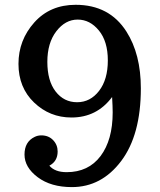

<svg xmlns="http://www.w3.org/2000/svg" viewBox="-20 -762 662 792"><path d="M442.4 -361.8Q379.4 -277.3 274.9 -277.3Q185.1 -277.3 120.6 -339.1Q56.2 -400.9 56.2 -498.5Q56.2 -596.2 121.3 -669.2Q186.5 -742.2 292 -742.2Q431.2 -742.2 501.5 -631.8Q561 -538.6 561 -397.5Q561 -205.6 480 -97.9Q398.9 9.8 276.4 9.8Q189.9 9.8 135.5 -31Q81.1 -71.8 81.1 -124.5Q81.1 -177.2 123 -197.3Q135.7 -203.6 150.4 -203.6Q180.2 -203.6 199 -184.1Q217.8 -164.6 217.8 -137.2Q217.8 -96.7 183.6 -78.6Q206.5 -51.8 254.9 -51.8Q344.7 -51.8 394.8 -118.2Q444.8 -184.6 444.8 -298.3Q444.8 -321.3 442.4 -361.8ZM298.1 -340.3Q352.5 -340.3 388.7 -387.2Q424.8 -434.1 424.8 -512.7Q424.8 -591.3 387.9 -636.2Q351.1 -681.2 300.3 -681.2Q249.5 -681.2 212.4 -633.1Q175.3 -585 175.3 -506.8Q175.3 -428.7 209.5 -384.5Q243.7 -340.3 298.1 -340.3Z"/></svg>

Font: Arbutus Slab
Style: Regular
Weight: 400
Version: Version 1.002; ttfautohint (v0.92) -l 10 -r 16 -G 200 -x 7 -